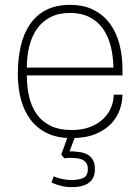

<svg xmlns="http://www.w3.org/2000/svg" viewBox="-20 -558 575 787"><path d="M273 8Q216 8 174.5 -11.5Q133 -31 106 -66.5Q79 -102 66 -150Q53 -198 53 -255Q53 -315 64.5 -366.5Q76 -418 101.5 -456.5Q127 -495 168 -516.5Q209 -538 268 -538Q324 -538 364.5 -517Q405 -496 431 -460.5Q457 -425 469.5 -377Q482 -329 482 -275V-249H90Q90 -200 100 -159Q110 -118 132 -88Q154 -58 189 -41.5Q224 -25 273 -25Q318 -25 350.5 -38Q383 -51 404 -71.5Q425 -92 435.5 -118Q446 -144 446 -170H482Q482 -140 471 -108.5Q460 -77 435.5 -51Q411 -25 371 -8.5Q331 8 273 8ZM445 -281Q444 -329 433.5 -370Q423 -411 401.5 -441Q380 -471 346.5 -488Q313 -505 267 -505Q221 -505 187.5 -488Q154 -471 132.5 -441Q111 -411 100.5 -370Q90 -329 90 -281ZM274 209Q251 209 230.5 204Q210 199 191 190L200 165Q214 171 234 175.5Q254 180 272 180Q300 180 320 172Q340 164 340 135Q340 118 333 109Q326 100 315 95.5Q304 91 290 90Q276 89 262 89Q256 89 252.5 90Q249 91 244 91L231 76L258 1H288L265 63Q270 63 274.5 62.5Q279 62 284 63Q298 64 313 66.5Q328 69 340.5 76.5Q353 84 361 98Q369 112 369 135Q369 209 274 209Z"/></svg>

Font: Tanohe Sans ExtraLight
Style: Regular
Weight: 250
Designer: Village Type and Design LLC & Cristiano Sobral
Foundry: Cooper Hewitt Smithsonian Design Museum
Version: Version 1.00;May 30, 2020;FontCreator 12.0.0.2522 64-bit; tt